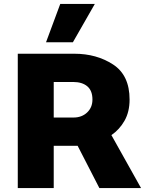

<svg xmlns="http://www.w3.org/2000/svg" viewBox="-20 -952 744 972"><path d="M285 -932H460L349 -738H213ZM350 -537H252V-357H352Q394 -357 421 -382.5Q448 -408 448 -448Q448 -493 422 -515Q396 -537 350 -537ZM70 0V-680H356Q469 -680 552.5 -625.5Q636 -571 636 -448Q636 -386 610.5 -341Q585 -296 544 -268L694 0H483L373 -214H252V0Z"/></svg>

Font: Palanquin Dark
Style: Bold
Weight: 700
Designer: Pria Ravichandran
Version: Version 1.000